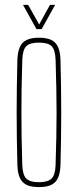

<svg xmlns="http://www.w3.org/2000/svg" viewBox="-20 -759 318 784"><path d="M139 5Q107.5 5 88.5 -4.2Q69.5 -13.5 60.8 -33.2Q52 -53 51 -85Q49.5 -138.5 48.8 -192.2Q48 -246 48 -299.5Q48 -353 48.8 -406.8Q49.5 -460.5 51 -514Q52 -546.5 60.8 -566.5Q69.5 -586.5 88.5 -595.8Q107.5 -605 139 -605Q170.5 -605 189.5 -595.8Q208.5 -586.5 217.2 -566.5Q226 -546.5 227 -514Q228.5 -460.5 229.2 -406.8Q230 -353 230 -299.5Q230 -246 229.2 -192.2Q228.5 -138.5 227 -85Q226 -53 217.2 -33.2Q208.5 -13.5 189.5 -4.2Q170.5 5 139 5ZM139 -15Q175 -15 190.2 -29.5Q205.5 -44 207 -85Q209 -148.5 210 -200Q211 -251.5 211 -299.5Q211 -347.5 210 -399Q209 -450.5 207 -514Q205.5 -556 190.8 -570.5Q176 -585 139 -585Q102.5 -585 87.5 -570.5Q72.5 -556 71 -514Q69 -450.5 68.2 -399Q67.5 -347.5 67.5 -299.5Q67.5 -251.5 68.2 -200Q69 -148.5 71 -85Q72.5 -44 87.8 -29.5Q103 -15 139 -15ZM129 -640 74 -739H95L140 -659L184 -739H205L150 -640Z"/></svg>

Font: Big Shoulders Display SC Thin
Style: Regular
Weight: 100
Designer: Patric King
Foundry: XO Type Co
Version: Version 2.002